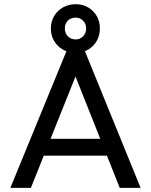

<svg xmlns="http://www.w3.org/2000/svg" viewBox="-20 -916 736 936"><path d="M30.5 0 315.2 -694H382.8L665.5 0H563.8L330.5 -587.2H365.8L130.5 0ZM165.8 -157V-239.2H531.2V-157ZM349.1 -658.5Q313.8 -658.5 286.5 -674.2Q259.2 -690 243.6 -716.6Q228 -743.3 228 -776.9Q228 -810.5 243.6 -837.2Q259.2 -864 286.6 -879.8Q314 -895.5 349 -895.5Q383.2 -895.5 409.8 -879.8Q436.3 -864.2 451.7 -837.5Q467 -810.8 467 -777.1Q467 -743.5 451.7 -716.7Q436.4 -689.9 409.8 -674.2Q383.3 -658.5 349.1 -658.5ZM349.4 -723.8Q370 -723.8 385 -739.1Q400 -754.4 400 -777.2Q400 -800 385 -815.1Q370 -830.2 349.3 -830.2Q325 -830.2 310.5 -815.1Q296 -799.9 296 -777.3Q296 -754.8 310.6 -739.2Q325.2 -723.8 349.4 -723.8Z"/></svg>

Font: Outfit Thin
Style: Regular
Weight: 100
Designer: Rodrigo Fuenzalida
Foundry: fragTYPE
Version: Version 1.000